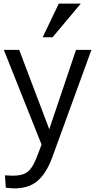

<svg xmlns="http://www.w3.org/2000/svg" viewBox="-20 -816 539 1079"><path d="M434.1 -795.9 275.4 -606.4H219.7L310.5 -795.9ZM62 242.7Q38.6 242.7 12.7 238.8L7.8 169.4Q35.2 171.4 48.8 171.4Q104.5 171.9 132.8 151.4Q161.1 130.9 182.6 77.1Q204.1 23.4 213.4 -3.9L1.5 -535.6H87.9L256.8 -89.8L407.2 -535.6H493.7Q276.9 61 269.5 79.6Q235.8 164.1 188 203.1Q140.1 242.2 62 242.7Z"/></svg>

Font: Oxygen-Regular
Style: Regular
Weight: 400
Designer: Vernon Adams
Foundry: Vernon Adams
Version: Version Release 0.2.3 webfont; ttfautohint (v0.93.3-1d66) -l